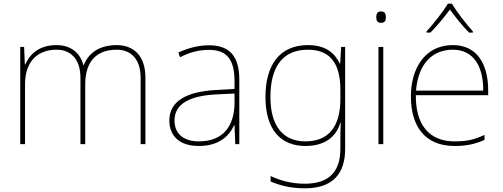

<svg xmlns="http://www.w3.org/2000/svg" viewBox="-20 -783 2733 1043"><path d="M614 -538C519 -538 460 -494 435 -429H433C415 -500 360 -538 287 -538C185 -538 138 -481 117 -432H115L111 -528H90V0H116V-325C116 -459 194 -513 287 -513C360 -513 417 -467 417 -360V0H443V-325C443 -459 514 -513 614 -513C687 -513 744 -467 744 -360V0H770V-361C770 -482 704 -538 614 -538Z M1116 -537C1057 -537 1002 -522 949 -498L958 -472C1015 -501 1063 -512 1116 -512C1209 -512 1254 -463 1254 -343V-300L1151 -294C994 -285 900 -234 900 -129C900 -45 954 10 1060 10C1168 10 1224 -42 1252 -103H1254L1258 0H1280V-350C1280 -480 1225 -537 1116 -537ZM1153 -270 1254 -275V-220C1252 -99 1193 -15 1060 -15C975 -15 928 -58 928 -129C928 -222 1017 -263 1153 -270Z M1653 -538C1499 -538 1422 -430 1422 -256C1422 -81 1503 10 1639 10C1738 10 1805 -34 1829 -117H1831C1829 -78 1829 -56 1829 -17V25C1829 140 1777 215 1636 215C1561 215 1498 196 1450 173V203C1498 223 1555 240 1636 240C1796 240 1855 152 1855 25V-528H1833L1828 -437H1826C1798 -495 1750 -538 1653 -538ZM1653 -513C1788 -513 1829 -419 1829 -294V-246C1829 -136 1795 -15 1639 -15C1517 -15 1449 -99 1449 -256C1449 -417 1513 -513 1653 -513Z M2049 -721C2029 -721 2024 -706 2024 -690C2024 -673 2029 -659 2049 -659C2073 -659 2076 -673 2076 -690C2076 -706 2073 -721 2049 -721ZM2062 -528H2036V0H2062Z M2435 -763H2413C2389 -722 2334 -653 2297 -612V-606H2318C2355 -643 2396 -693 2424 -731C2452 -693 2491 -643 2528 -606H2549V-612C2512 -653 2459 -722 2435 -763ZM2440 -538C2286 -538 2212 -408 2212 -259C2212 -104 2283 10 2449 10C2513 10 2561 0 2612 -23V-50C2550 -22 2513 -15 2449 -15C2312 -15 2237 -105 2239 -266H2632V-291C2632 -430 2575 -538 2440 -538ZM2440 -513C2552 -513 2606 -423 2605 -291H2240C2252 -436 2328 -513 2440 -513Z"/></svg>

Font: Noto Sans Ethiopic Thin
Style: Regular
Weight: 100
Designer: Monotype Design Team
Foundry: Monotype Imaging Inc.
Version: Version 2.102